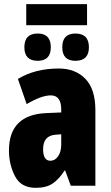

<svg xmlns="http://www.w3.org/2000/svg" viewBox="-20 -892 535 922"><path d="M106 -872V-771H398V-872ZM97 -665Q97 -600 161 -600Q224 -600 224 -665Q224 -731 161 -731Q97 -731 97 -665ZM279 -665Q279 -600 342 -600Q407 -600 407 -665Q407 -731 342 -731Q279 -731 279 -665ZM274 -198Q274 -163 259 -141.5Q244 -120 222 -120Q187 -120 187 -176Q187 -240 246 -245L274 -247ZM66 -513 108 -392Q179 -434 224 -434Q274 -434 274 -366V-352L204 -349Q23 -342 23 -169Q23 -102 52 -46Q81 10 151 10Q202 10 232.5 -10.5Q263 -31 290 -73H293L320 0H438V-363Q438 -464 390 -513.5Q342 -563 262 -563Q149 -563 66 -513Z"/></svg>

Font: Noto Sans Display Condensed Black
Style: Regular
Weight: 900
Width: 3
Designer: Monotype Design team
Foundry: Monotype Imaging Inc.
Version: 1.000